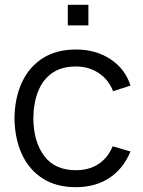

<svg xmlns="http://www.w3.org/2000/svg" viewBox="-20 -760 594 795"><path d="M260.7 -654.7V-740H346V-654.7ZM294 15Q212.3 15 156 -21.5Q99.7 -58 70.3 -122.3Q41 -186.7 40 -270Q41 -355 70.9 -419.2Q100.8 -483.3 157.3 -519.2Q213.8 -555 294.7 -555Q376.5 -555 437.2 -515.1Q498 -475.2 520.3 -405.7L448.3 -382.3Q429.3 -431 388.2 -457.8Q347.2 -484.7 294 -484.7Q234.3 -484.7 195.5 -457.2Q156.7 -429.8 137.7 -381.4Q118.7 -333 118 -270Q119 -173.2 163.1 -114.2Q207.2 -55.3 294 -55.3Q349 -55.3 387.7 -80.7Q426.3 -106 446.7 -154.3L520.3 -132.7Q490.3 -60.7 432.3 -22.8Q374.3 15 294 15Z"/></svg>

Font: Manrope ExtraLight
Style: Regular
Weight: 200
Designer: Mikhail Sharanda
Foundry: Mikhail Sharanda
Version: Version 4.505